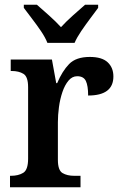

<svg xmlns="http://www.w3.org/2000/svg" viewBox="-20 -786 510 806"><path d="M22 0V-48H26Q57 -48 77.5 -60.5Q98 -73 98 -120V-420Q98 -464 78.5 -476Q59 -488 29 -488H25V-536H198L216 -437H220Q241 -487 270 -517Q299 -547 357 -547Q408 -547 432 -524.5Q456 -502 456 -465Q456 -385 350 -385Q350 -426 340.5 -446Q331 -466 304 -466Q283 -466 267.5 -447.5Q252 -429 242 -399.5Q232 -370 227.5 -336.5Q223 -303 223 -273V-115Q223 -71 242.5 -59.5Q262 -48 291 -48H318V0ZM179 -606Q170 -629 152 -655.5Q134 -682 114 -708Q94 -734 80 -753V-766H135Q157 -747 186 -721Q215 -695 236 -672Q257 -695 286 -721Q315 -747 337 -766H392V-753Q378 -734 358.5 -708Q339 -682 321 -655.5Q303 -629 293 -606Z"/></svg>

Font: Noto Serif Lao SemiCondensed SemiBold
Style: Regular
Weight: 600
Width: 4
Designer: Monotype Design Team
Foundry: Monotype Imaging Inc.
Version: Version 2.003; ttfautohint (v1.8.4.7-5d5b)